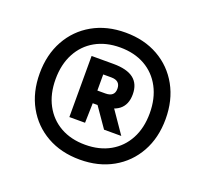

<svg xmlns="http://www.w3.org/2000/svg" viewBox="-109 -879 935 874"><g transform="rotate(20 358.5 -441.5)"><path d="M358.5 -134Q268 -134 199.2 -172.8Q130.5 -211.5 92 -280.8Q53.5 -350 53.5 -441Q53.5 -532 92 -601.5Q130.5 -671 199.2 -710Q268 -749 358.5 -749Q449 -749 517.8 -710Q586.5 -671 625 -601.5Q663.5 -532 663.5 -441Q663.5 -350 625 -280.8Q586.5 -211.5 517.8 -172.8Q449 -134 358.5 -134ZM416.5 -300 347.5 -399.5 422.5 -412.5 500 -300ZM358.5 -206Q427.5 -206 478.8 -235Q530 -264 558.2 -316.8Q586.5 -369.5 586.5 -441Q586.5 -512.5 558.2 -565.8Q530 -619 478.8 -648Q427.5 -677 358.5 -677Q289.5 -677 238.2 -648Q187 -619 158.8 -565.8Q130.5 -512.5 130.5 -441Q130.5 -369.5 158.8 -316.8Q187 -264 238.2 -235Q289.5 -206 358.5 -206ZM248.5 -300V-596H354Q420 -596 452.2 -571Q484.5 -546 484.5 -495.5Q484.5 -445 452.5 -420.2Q420.5 -395.5 354 -395.5H327L324.5 -300ZM327 -457H366Q410 -457 410 -495.5Q410 -535 366 -535H327Z"/></g></svg>

Font: Encode Sans SC SemiExpanded ExtraBold
Style: Regular
Weight: 800
Width: 6
Designer: Multiple Designers
Foundry: Impallari Type
Version: Version 3.002